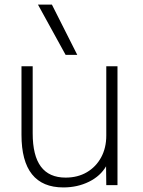

<svg xmlns="http://www.w3.org/2000/svg" viewBox="-20 -810 625 840"><path d="M257 10Q166 10 120 -47.5Q74 -105 74 -220V-520H123V-227Q123 -129 159 -81Q195 -33 267 -33Q320 -33 360 -56.5Q400 -80 422.5 -121.5Q445 -163 445 -217V-520H494V0H445L444 -84H445Q420 -40 369.5 -15Q319 10 257 10ZM267 -570 146 -790H207L318 -570Z"/></svg>

Font: M PLUS 2 Light
Style: Regular
Weight: 300
Designer: Coji Morishita
Foundry: UNDERFOREST DESIGN
Version: Version 1.001